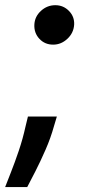

<svg xmlns="http://www.w3.org/2000/svg" viewBox="-33 -557 342 754"><path d="M190.3 -99.4 178.6 -60.4Q166.2 -15.6 146 30.7Q125.7 77.1 105.8 116.1Q85.9 155.2 73.9 177.6H-12.8Q-4.6 156.6 10.1 119.1Q24.9 81.7 40.7 35.2Q56.5 -11.4 67.1 -59.7L76.7 -99.4ZM175.8 -381.7Q143.1 -381.7 121.8 -404.5Q100.5 -427.2 101.9 -459.9Q103.3 -491.8 127.7 -514.2Q152 -536.6 184.3 -536.6Q215.9 -536.6 237.9 -514Q259.9 -491.5 258.2 -459.9Q256 -427.2 231.5 -404.5Q207 -381.7 175.8 -381.7Z"/></svg>

Font: Inter UI Semi Bold
Style: Italic
Weight: 600
Italic angle: -9.39999°
Designer: Rasmus Andersson
Foundry: rsms
Version: 3.2;8d6f07862